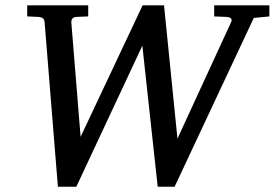

<svg xmlns="http://www.w3.org/2000/svg" viewBox="-20 -691 1040 727"><path d="M940.9 -623 641.1 16.1H577.1L519 -518.1L269 16.1H199.2L148.9 -606.9Q147.9 -616.7 142.8 -621.3Q137.7 -626 125 -627L83 -628.9V-670.9H314V-628.9L270 -627Q258.8 -626 254.4 -621.1Q250 -616.2 250 -606.9L285.2 -172.9L520 -670.9H601.1L651.9 -166L855 -606.9Q863.8 -625.5 835.9 -627L791 -628.9V-670.9H1000V-628.9Z"/></svg>

Font: Charis SIL CyrE
Style: Italic
Weight: 400
Italic angle: -11°
Foundry: SIL International
Version: Version 5.000